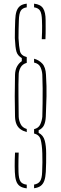

<svg xmlns="http://www.w3.org/2000/svg" viewBox="-20 -824 334 1048"><path d="M126 -103Q106 -108.5 92 -118.5Q78 -128.5 70.5 -145Q63 -161.5 62 -187Q60.5 -244 60.5 -297.8Q60.5 -351.5 62 -416Q63 -444 73.5 -462.2Q84 -480.5 99 -490V-507Q76 -520.5 69.8 -542Q63.5 -563.5 61 -616Q60.5 -635.5 61.5 -665Q62.5 -694.5 63 -714Q64 -743 70 -761.8Q76 -780.5 89.2 -791Q102.5 -801.5 126 -804V-784Q102 -780.5 93 -765Q84 -749.5 83 -714Q82.5 -693 81.5 -663.5Q80.5 -634 81 -616Q83.5 -569 89 -544.8Q94.5 -520.5 126 -512.5V-481Q102 -474 92 -455Q82 -436 82 -416Q80 -366 80.8 -302Q81.5 -238 82 -187Q83 -166.5 92.5 -146.8Q102 -127 126 -120ZM208 -610Q209 -631 209.5 -649Q210 -667 209.8 -683Q209.5 -699 209 -714Q208 -749.5 199 -765Q190 -780.5 166 -784V-804Q201.5 -800 215.2 -778.5Q229 -757 229 -714Q229 -693 229.2 -667.8Q229.5 -642.5 228 -610ZM166 203.5V183.5Q189.5 179.5 199.2 164.2Q209 149 210 115Q211 91 211.5 62.5Q212 34 211 14Q209.5 -34 202.2 -61.2Q195 -88.5 166 -95V-119Q191 -125 200 -145.5Q209 -166 211 -187Q212 -221 212.5 -261.5Q213 -302 212.8 -342.2Q212.5 -382.5 211 -416Q210 -437 201 -457Q192 -477 166 -482.5V-503.5Q192.5 -496.5 210.8 -477Q229 -457.5 231 -416Q235 -351.5 233.8 -297.8Q232.5 -244 230 -187Q228.5 -158.5 220.2 -140.8Q212 -123 191 -113V-99Q216.5 -85.5 224.2 -56.8Q232 -28 232 14Q232 35.5 231.8 64.2Q231.5 93 230 115Q228.5 143 222 161.8Q215.5 180.5 202.2 190.5Q189 200.5 166 203.5ZM126 204Q102 201.5 88 191.5Q74 181.5 68 162.5Q62 143.5 61 115Q60.5 100.5 60.2 84.2Q60 68 60.5 49.2Q61 30.5 62 9H82Q81 30 80.8 48.2Q80.5 66.5 80.5 83Q80.5 99.5 81 115Q82 150.5 91.5 165.8Q101 181 126 184Z"/></svg>

Font: Big Shoulders Stencil Display SC Thin
Style: Regular
Weight: 100
Designer: Patric King
Foundry: XO Type Co
Version: Version 2.001